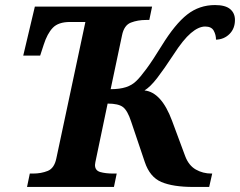

<svg xmlns="http://www.w3.org/2000/svg" viewBox="-20 -740 950 760"><path d="M87 0 98 -53H111Q143 -53 169 -63.5Q195 -74 203 -113L318 -653H257Q211 -653 189 -630Q167 -607 153 -563L139 -520H72L118 -714H582L571 -661H558Q525 -661 498 -650.5Q471 -640 463 -600L418 -387Q454 -387 478.5 -395Q503 -403 519 -419Q535 -434 560 -468Q585 -502 620 -559Q673 -645 721 -682.5Q769 -720 831 -720Q872 -720 891 -704Q910 -688 910 -661Q910 -627 888.5 -605.5Q867 -584 835 -583Q835 -602 826 -618.5Q817 -635 792 -635Q766 -635 735.5 -609Q705 -583 667 -524Q629 -466 602 -431Q575 -396 552 -382Q619 -375 661 -262L713 -122Q727 -85 755 -69Q783 -53 817 -53H820L808 0H745Q665 0 619 -19.5Q573 -39 553 -99L499 -259Q485 -302 467 -316Q449 -330 406 -330L360 -110Q359 -105 357.5 -98Q356 -91 356 -87Q356 -65 377 -59Q398 -53 429 -53H442L431 0Z"/></svg>

Font: Noto Serif
Style: Bold Italic
Weight: 700
Italic angle: -12°
Designer: Monotype Design Team
Foundry: Monotype Imaging Inc.
Version: Version 2.013